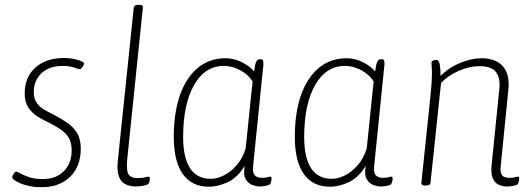

<svg xmlns="http://www.w3.org/2000/svg" viewBox="-20 -772 2220 801"><path d="M153 9Q117 9 89 1Q61 -7 45.5 -17Q30 -27 31 -33Q31 -38 37 -47Q43 -56 47 -56Q52 -56 66 -48Q80 -40 102.5 -32.5Q125 -25 157 -25Q214 -25 246.5 -58Q279 -91 279 -145Q279 -179 265 -200Q251 -221 229.5 -234.5Q208 -248 183 -261Q158 -272 135 -287Q112 -302 97.5 -324.5Q83 -347 83 -382Q83 -450 127.5 -490Q172 -530 247 -530Q278 -530 304.5 -522Q331 -514 331 -506Q330 -501 323.5 -492Q317 -483 313 -483Q309 -483 289.5 -490Q270 -497 241 -497Q185 -497 153 -466.5Q121 -436 121 -388Q121 -360 133.5 -342.5Q146 -325 166 -313.5Q186 -302 209 -291Q237 -276 261.5 -259Q286 -242 301.5 -217Q317 -192 317 -152Q317 -78 272.5 -34.5Q228 9 153 9Z M549 6Q502 6 483.5 -21Q465 -48 472 -106L538 -740Q540 -752 557 -752H561Q578 -752 576 -740L511 -110Q506 -63 515.5 -46Q525 -29 556 -29Q574 -29 584 -32Q594 -35 600 -35Q605 -35 605 -28Q605 -11 598 -4Q593 0 576.5 3Q560 6 549 6Z M852 7Q780 7 742.5 -46Q705 -99 705 -201Q705 -302 731 -375.5Q757 -449 805.5 -489Q854 -529 921 -529Q957 -529 990 -512Q1023 -495 1040 -474Q1044 -504 1049 -514.5Q1054 -525 1064 -525H1067Q1076 -525 1077.5 -519.5Q1079 -514 1079 -504L1036 -80Q1033 -51 1043 -40.5Q1053 -30 1074 -30Q1088 -30 1095 -32.5Q1102 -35 1108 -35Q1113 -35 1113 -28Q1113 -21 1111 -13.5Q1109 -6 1106 -3Q1101 1 1087 3.5Q1073 6 1063 6Q1050 6 1033 0Q1016 -6 1005 -24.5Q994 -43 1001 -80Q970 -30 929 -11.5Q888 7 852 7ZM859 -26Q885 -26 913.5 -40Q942 -54 967 -82.5Q992 -111 1005 -153L1027 -367Q1028 -380 1030.5 -400Q1033 -420 1034 -432Q1016 -461 982.5 -479Q949 -497 914 -497Q835 -497 789.5 -417Q744 -337 744 -200Q744 -114 773 -70Q802 -26 859 -26Z M1357 7Q1285 7 1247.5 -46Q1210 -99 1210 -201Q1210 -302 1236 -375.5Q1262 -449 1310.5 -489Q1359 -529 1426 -529Q1462 -529 1495 -512Q1528 -495 1545 -474Q1549 -504 1554 -514.5Q1559 -525 1569 -525H1572Q1581 -525 1582.5 -519.5Q1584 -514 1584 -504L1541 -80Q1538 -51 1548 -40.5Q1558 -30 1579 -30Q1593 -30 1600 -32.5Q1607 -35 1613 -35Q1618 -35 1618 -28Q1618 -21 1616 -13.5Q1614 -6 1611 -3Q1606 1 1592 3.5Q1578 6 1568 6Q1555 6 1538 0Q1521 -6 1510 -24.5Q1499 -43 1506 -80Q1475 -30 1434 -11.5Q1393 7 1357 7ZM1364 -26Q1390 -26 1418.5 -40Q1447 -54 1472 -82.5Q1497 -111 1510 -153L1532 -367Q1533 -380 1535.5 -400Q1538 -420 1539 -432Q1521 -461 1487.5 -479Q1454 -497 1419 -497Q1340 -497 1294.5 -417Q1249 -337 1249 -200Q1249 -114 1278 -70Q1307 -26 1364 -26Z M2096 6Q2079 6 2062.5 -0.5Q2046 -7 2036.5 -26.5Q2027 -46 2031 -84L2063 -400Q2064 -405 2064 -410Q2064 -415 2064 -419Q2064 -457 2044.5 -476.5Q2025 -496 1980 -496Q1939 -496 1894 -476.5Q1849 -457 1820 -426L1776 -10Q1775 2 1757 2H1753Q1737 2 1738 -10L1776 -373Q1779 -402 1780.5 -425.5Q1782 -449 1782 -461Q1782 -482 1781 -494Q1780 -506 1780 -509Q1780 -517 1787.5 -519.5Q1795 -522 1800 -522Q1811 -522 1814.5 -503.5Q1818 -485 1818 -455Q1852 -490 1899.5 -509.5Q1947 -529 1988 -529Q2043 -529 2072.5 -501Q2102 -473 2102 -421Q2102 -416 2102 -410.5Q2102 -405 2101 -400L2069 -80Q2066 -55 2073.5 -42.5Q2081 -30 2107 -30Q2121 -30 2128 -32.5Q2135 -35 2141 -35Q2146 -35 2146 -28Q2146 -21 2144 -13.5Q2142 -6 2139 -3Q2134 1 2120 3.5Q2106 6 2096 6Z"/></svg>

Font: Asap Semi Condensed Semi Condensed Thin
Style: Italic
Weight: 100
Width: 4
Italic angle: -6°
Designer: Pablo Cosgaya
Foundry: Omnibus-Type
Version: Version 3.001; ttfautohint (v1.8.4.7-5d5b)